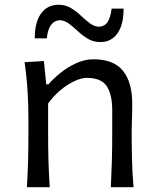

<svg xmlns="http://www.w3.org/2000/svg" viewBox="-20 -781 650 801"><path d="M92.3 0Q95.7 -58.1 97.2 -111.8Q98.6 -165.5 98.6 -230V-282.7Q98.6 -340.3 95 -400.9Q91.3 -461.4 82.5 -521.5L163.1 -526.4L172.9 -429.2H182.1Q202.1 -452.6 232.2 -476.8Q262.2 -501 297.9 -517.3Q333.5 -533.7 369.6 -533.7Q454.1 -533.7 492.9 -485.8Q531.7 -438 531.7 -347.2Q531.7 -313 530.5 -283.2Q529.3 -253.4 529.3 -230Q529.3 -165.5 530.8 -111.8Q532.2 -58.1 537.1 0H442.4Q445.3 -58.1 446.8 -111.3Q448.2 -164.6 448.2 -226.6V-319.8Q448.2 -387.7 425 -421.9Q401.9 -456.1 342.3 -456.1Q318.8 -456.1 289.1 -441.9Q259.3 -427.7 230.7 -403.6Q202.1 -379.4 180.7 -349.1V-226.6Q180.7 -164.6 182.1 -111.3Q183.6 -58.1 187.5 0ZM398.9 -605.5Q369.6 -605.5 347.2 -618.9Q324.7 -632.3 305.7 -650.1Q286.6 -668 268.3 -681.9Q250 -695.8 229.5 -696.8Q182.6 -693.8 175.3 -621.1H125Q125 -689 151.6 -725.1Q178.2 -761.2 224.1 -761.2Q252.9 -761.2 275.4 -747.8Q297.9 -734.4 316.9 -716.3Q335.9 -698.2 354.2 -684.3Q372.6 -670.4 392.6 -669.4Q417 -670.9 429 -689.5Q440.9 -708 445.8 -745.1H495.6Q495.6 -677.2 469.7 -641.4Q443.8 -605.5 398.9 -605.5Z"/></svg>

Font: Pinar DS4-Regular
Style: Regular
Weight: 400
Designer: Amin Abedi
Version: Version 2.000